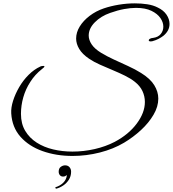

<svg xmlns="http://www.w3.org/2000/svg" viewBox="-20 -838 1031 1145"><path d="M413 92Q315 92 233.5 63Q152 34 102 -22.5Q52 -79 47 -162Q45 -196 58 -237Q71 -278 94.5 -318.5Q118 -359 150.5 -391.5Q183 -424 220 -441Q223 -443 229.5 -444Q236 -445 239 -445Q245 -445 245 -442Q245 -437 230 -426Q188 -393 161 -350Q133 -307 119 -258Q105 -209 105 -159Q105 -100 130.5 -57.5Q156 -15 199 12.5Q242 40 297 53Q352 66 412 66Q479 66 544.5 51Q610 36 664 8Q747 -36 795.5 -101Q844 -166 844 -230Q844 -264 829.5 -295Q815 -326 783 -351Q759 -370 724.5 -387Q690 -404 651.5 -420Q613 -436 576 -452.5Q539 -469 511 -488Q471 -515 452.5 -546Q434 -577 434 -608Q434 -645 455.5 -680Q477 -715 514.5 -743.5Q552 -772 599 -788Q640 -802 688.5 -810Q737 -818 784 -818Q823 -818 858.5 -812.5Q894 -807 921 -793Q955 -777 973 -750.5Q991 -724 991 -695Q991 -655 955 -625Q942 -615 926 -606.5Q910 -598 888 -592Q884 -591 879 -591Q867 -591 867 -598Q867 -602 873.5 -606.5Q880 -611 893 -612Q923 -616 938.5 -635Q954 -654 954 -679Q954 -705 936.5 -730.5Q919 -756 883 -773.5Q847 -791 791 -791Q759 -791 720.5 -784Q682 -777 637 -761Q582 -742 545.5 -705Q509 -668 509 -626Q509 -600 526.5 -573.5Q544 -547 583 -523Q616 -503 658 -483.5Q700 -464 743 -444.5Q786 -425 821 -403Q876 -369 900 -330Q924 -291 924 -250Q924 -202 895.5 -153.5Q867 -105 821 -62.5Q775 -20 720 13Q656 51 575.5 71.5Q495 92 413 92ZM316 287Q310 287 310 279Q339 270 357.5 251.5Q376 233 379 206Q374 210 368.5 212.5Q363 215 356 215Q344 215 337 206.5Q330 198 330 186Q330 166 342.5 157Q355 148 368 148Q385 148 394.5 159Q404 170 404 186Q404 213 390.5 234Q377 255 356.5 268.5Q336 282 316 287Z"/></svg>

Font: Great Vibes
Style: Regular
Weight: 400
Designer: Robert E. Leuschke, Viktoriya Grabowska, Viviana Monsalve, Eben Sorkin
Foundry: Robert E. Leuschke
Version: Version 1.103; ttfautohint (v1.8.4.7-5d5b)